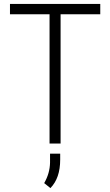

<svg xmlns="http://www.w3.org/2000/svg" viewBox="-20 -731 561 978"><path d="M490.7 -658.2H288.6V0H232.4V-658.2H30.8V-710.9H490.7ZM236.8 227.1 205.1 201.7Q233.9 151.9 234.9 97.2V51.8H286.6V82Q286.6 176.3 236.8 227.1Z"/></svg>

Font: MAUL Condensed Light
Style: Light
Weight: 300
Designer: MAUL
Version: Version 2.137; 2017; ttfautohint (v1.8.3)